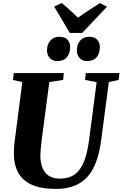

<svg xmlns="http://www.w3.org/2000/svg" viewBox="-20 -1218 796 1248"><path d="M687.5 -684.5 637.5 -306Q626.5 -223 603.8 -163.2Q581 -103.5 545 -65.2Q509 -27 458.8 -8.5Q408.5 10 343.5 10Q243.5 10 183.8 -18.5Q124 -47 97.2 -97.5Q70.5 -148 70.5 -212.5Q70.5 -231.5 71 -251.8Q71.5 -272 74.5 -293.5L125 -684.5L64.5 -698L69.5 -743H394.5L390.5 -698.5L300.5 -684.5L250.5 -304Q247 -275 244.8 -249Q242.5 -223 242.5 -203.5Q242.5 -163 255 -129.8Q267.5 -96.5 295.2 -76.8Q323 -57 367.5 -57Q428.5 -57 466.8 -85.2Q505 -113.5 526.8 -170Q548.5 -226.5 559.5 -311L608 -684L533 -698.5L537.5 -743H756.5L751 -698.5ZM352 -821Q322 -821 303.5 -841.2Q285 -861.5 285.5 -892Q286 -931 308 -955Q330 -979 366.5 -979Q402 -979 419.2 -959.2Q436.5 -939.5 436 -910.5Q435.5 -871.5 414.8 -846.2Q394 -821 352 -821ZM545.5 -821Q515.5 -821 497.2 -841.2Q479 -861.5 479.5 -892Q480.5 -931 502.2 -955Q524 -979 560.5 -979Q595 -979 612.5 -959.2Q630 -939.5 629 -910.5Q629 -871.5 608.2 -846.2Q587.5 -821 545.5 -821ZM433.5 -1004 332 -1175.5 382 -1198.5Q409.5 -1175 436 -1151Q462.5 -1127 487 -1103Q521.5 -1128 557.8 -1151.8Q594 -1175.5 629.5 -1198L675.5 -1174.5L514.5 -1004Z"/></svg>

Font: Merriweather 48pt Black
Style: Italic
Weight: 900
Italic angle: -7.8°
Version: Version 2.101